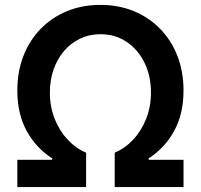

<svg xmlns="http://www.w3.org/2000/svg" viewBox="-20 -757 813 777"><path d="M50.1 0V-110.4H191.1V-116.1Q126.1 -158 88.1 -226.9Q50.1 -295.8 50.1 -391Q50.1 -467 74.8 -530.4Q99.4 -593.8 144.5 -640.1Q189.6 -686.4 251.1 -711.8Q312.5 -737.2 386.4 -737.2Q460.2 -737.2 521.7 -711.8Q583.1 -686.4 628.2 -640.1Q673.3 -593.8 698 -530.4Q722.7 -467 722.7 -391Q722.7 -295.8 684.7 -226.9Q646.7 -158 581.7 -116.1V-110.4H722.7V0H444.2V-139.2Q485.4 -156.2 518.6 -191.6Q551.8 -226.9 571.4 -275.9Q590.9 -324.9 590.9 -382.8Q590.9 -449.9 564.8 -503.2Q538.7 -556.5 492.5 -587.5Q446.4 -618.6 386.4 -618.6Q341.6 -618.6 304.2 -600.7Q266.7 -582.7 239.3 -550.8Q212 -518.8 196.9 -476Q181.8 -433.2 181.8 -382.8Q181.8 -324.9 201.3 -275.9Q220.9 -226.9 254.1 -191.6Q287.3 -156.2 328.5 -139.2V0Z"/></svg>

Font: InterMG SemiBold
Style: Regular
Weight: 600
Designer: Rasmus Andersson
Foundry: rsms
Version: Version 3.019;December 26, 2023;FontCreator 15.0.0.2955 64-b